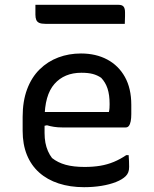

<svg xmlns="http://www.w3.org/2000/svg" viewBox="-20 -765 640 797"><path d="M316 -543Q378 -543 425 -518Q472 -493 498.5 -445.5Q525 -398 525 -330V-291Q525 -274 522.5 -261.5Q520 -249 515 -242.5Q510 -236 502 -236H238Q220 -236 204 -238.5Q188 -241 175 -245L151 -240L145 -300H432Q434 -308 434.5 -316.5Q435 -325 435 -333Q435 -371 426.5 -397Q418 -423 400 -442Q384 -453 365 -458Q346 -463 318 -463Q247 -463 206 -416.5Q165 -370 165 -271V-213Q165 -191 168.5 -172.5Q172 -154 179 -138Q186 -122 196 -109Q220 -90 252.5 -81Q285 -72 331 -72Q367 -72 396.5 -77Q426 -82 452.5 -93Q479 -104 504 -121H514Q515 -109 515.5 -96.5Q516 -84 516 -72Q516 -59 512.5 -50Q509 -41 502 -34Q488 -20 461.5 -9.5Q435 1 401 6.5Q367 12 329 12Q271 12 223.5 -3.5Q176 -19 142.5 -49Q109 -79 91.5 -122.5Q74 -166 74 -222V-280Q74 -345 92.5 -394.5Q111 -444 144.5 -477Q178 -510 222 -526.5Q266 -543 316 -543ZM127 -745H472Q487 -745 493 -737.5Q499 -730 499 -714Q499 -706 499 -698Q499 -690 498.5 -682Q498 -674 498 -666H169Q152 -666 143 -670Q134 -674 130.5 -682.5Q127 -691 127 -704Q127 -711 127 -718Q127 -725 127 -732Q127 -739 127 -745Z"/></svg>

Font: Rec Mono Semicasual
Style: Regular
Weight: 400
Version: Version 1.085; ttfautohint (v1.8.4.7-5d5b)